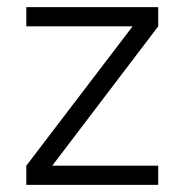

<svg xmlns="http://www.w3.org/2000/svg" viewBox="-20 -520 520 540"><path d="M54 -446V-500H425V-446L127 -54H425V0H54V-54L353 -446Z"/></svg>

Font: TypoPRO Titillium Text
Style: 250 wt
Weight: 300
Designer: Accademia di Belle Arti di Urbino and others
Foundry: Accademia di Belle Arti di Urbino and others.
Version: Version 25.000